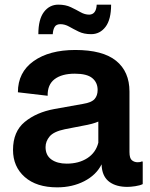

<svg xmlns="http://www.w3.org/2000/svg" viewBox="-20 -796 644 826"><path d="M226 10Q137 10 86.5 -34.5Q36 -79 36 -151Q36 -230 86.5 -271.5Q137 -313 214 -327L337 -349Q374 -355 387 -370Q400 -385 400 -409Q400 -441 377 -460Q354 -479 302 -479Q246 -479 215 -455.5Q184 -432 185 -384L57 -399Q57 -485 124.5 -533Q192 -581 304 -581Q422 -581 479.5 -534.5Q537 -488 537 -402V-142Q537 -115 547.5 -106.5Q558 -98 572 -98Q584 -98 588 -101H594V-4Q582 2 562 5Q542 8 528 8Q481 8 452 -12.5Q423 -33 418 -75L417 -89Q394 -43 342.5 -16.5Q291 10 226 10ZM267 -92Q319 -92 355.5 -115.5Q392 -139 403 -182V-273Q392 -268 375.5 -263.5Q359 -259 336 -255L259 -240Q211 -230 193.5 -209Q176 -188 176 -163Q176 -128 201 -110Q226 -92 267 -92ZM145 -649Q145 -713 169 -744.5Q193 -776 231 -776Q262 -776 285 -765Q308 -754 326.5 -743.5Q345 -733 364 -733Q394 -734 396 -776H458Q458 -712 434 -680.5Q410 -649 372 -649Q341 -649 318.5 -660Q296 -671 277.5 -681.5Q259 -692 240 -692Q222 -692 215 -680Q208 -668 207 -649Z"/></svg>

Font: BDO Grotesk DemiBold
Style: Regular
Weight: 600
Designer: Deni Anggara
Foundry: Lokal Container
Version: Version 2.000